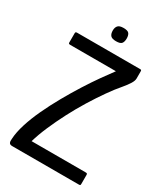

<svg xmlns="http://www.w3.org/2000/svg" viewBox="-200 -901 858 989"><g transform="rotate(30 229.0 -407.0)"><path d="M414 -673Q419 -673 420.5 -671Q422 -669 422 -661V-622Q422 -608 410 -589Q398 -570 381 -550Q354 -519 323 -475Q292 -431 260.5 -380Q229 -329 201 -275Q173 -221 150.5 -169Q128 -117 115 -72H435Q443 -72 445 -70Q447 -68 447 -62V-9Q447 -3 445 -1.5Q443 0 436 0H41Q27 0 23 -8.5Q19 -17 21 -32Q23 -71 38.5 -120.5Q54 -170 79.5 -224.5Q105 -279 136 -334Q167 -389 199 -439.5Q231 -490 260.5 -531.5Q290 -573 311 -601H40Q33 -601 31 -603Q29 -605 29 -610V-664Q29 -669 31 -671Q33 -673 40 -673ZM275 -775Q275 -755 267 -745Q259 -735 234 -735Q210 -735 201 -745Q192 -755 192 -775Q192 -793 201 -803.5Q210 -814 234 -814Q260 -814 267.5 -803.5Q275 -793 275 -775Z"/></g></svg>

Font: Glory Thin Medium
Style: Regular
Weight: 500
Version: Version 1.011